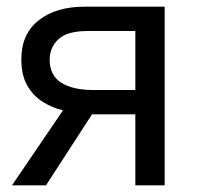

<svg xmlns="http://www.w3.org/2000/svg" viewBox="-20 -556 599 576"><path d="M118 0H16L169 -225Q138 -232 109 -250Q80 -268 62 -299Q44 -330 44 -378Q44 -454 96 -495Q148 -536 234 -536H474V0H386V-213H256ZM129 -377Q129 -330 163.5 -308Q198 -286 260 -286H386V-463H243Q182 -463 155.5 -438.5Q129 -414 129 -377Z"/></svg>

Font: Noto Sans
Style: Regular
Weight: 400
Designer: Monotype Design Team
Foundry: Monotype Imaging Inc.
Version: Version 1.902